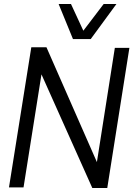

<svg xmlns="http://www.w3.org/2000/svg" viewBox="-20 -940 670 963"><path d="M25 0 137 -703H213L466 -127L556 -700H629L518 3H443L188 -567L98 0ZM564 -920 435 -744H346L274 -920H336L398 -786L500 -920Z"/></svg>

Font: Georama
Style: Italic
Weight: 400
Italic angle: -9°
Designer: Jean-Baptiste Levee
Foundry: Production Type
Version: Version 1.000